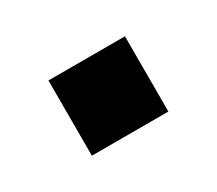

<svg xmlns="http://www.w3.org/2000/svg" viewBox="-43 -191 297 263"><g transform="rotate(-30 105.5 -59.5)"><path d="M166 0H45V-119H166Z"/></g></svg>

Font: Inria Sans
Style: Bold
Weight: 700
Designer: Black Foundry Team
Foundry: Black Foundry
Version: Version 1.2; ttfautohint (v1.8.3)